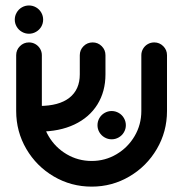

<svg xmlns="http://www.w3.org/2000/svg" viewBox="-20 -681 679 712"><path d="M40 -269.3V-476.3Q40 -495.9 53.9 -509.8Q67.8 -523.7 87.4 -523.7Q100.4 -523.7 111.3 -517.4Q122.2 -511.1 128.7 -500.2Q135.2 -489.3 135.2 -476.3V-269.3Q135.2 -218.9 160 -176.5Q184.8 -134.1 227.2 -109.1Q269.6 -84.1 320 -84.1Q370 -84.1 412.2 -109.1Q454.4 -134.1 479.3 -176.5Q504.1 -218.9 504.1 -269.3V-476.3Q504.1 -489.3 510.6 -500.2Q517 -511.1 528 -517.4Q538.9 -523.7 551.9 -523.7Q571.5 -523.7 585.4 -509.8Q599.3 -495.9 599.3 -476.3V-269.3Q599.3 -193 561.7 -128.7Q524.1 -64.4 460 -26.7Q395.9 11.1 320 11.1Q243.7 11.1 179.4 -26.7Q115.2 -64.4 77.6 -128.7Q40 -193 40 -269.3ZM275.9 -405.2V-476.3Q275.9 -495.9 289.8 -509.8Q303.7 -523.7 323.7 -523.7Q343.3 -523.7 357.2 -509.8Q371.1 -495.9 371.1 -476.3V-405.2Q371.1 -341.9 341.3 -293.7Q311.5 -245.6 255.9 -219.3Q200.4 -193 125.2 -193V-288.1Q198.9 -288.1 237.4 -318.5Q275.9 -348.9 275.9 -405.2ZM341.5 -216.7Q341.5 -230.7 348.5 -243Q355.6 -255.2 367.8 -262.2Q380 -269.3 394.1 -269.3Q408.1 -269.3 420.4 -262.2Q432.6 -255.2 439.6 -243Q446.7 -230.7 446.7 -216.7Q446.7 -202.6 439.6 -190.6Q432.6 -178.5 420.4 -171.5Q408.1 -164.4 394.1 -164.4Q380 -164.4 367.8 -171.5Q355.6 -178.5 348.5 -190.6Q341.5 -202.6 341.5 -216.7ZM34.8 -608.1Q34.8 -622.2 41.9 -634.4Q48.9 -646.7 61.1 -653.7Q73.3 -660.7 87.4 -660.7Q101.5 -660.7 113.7 -653.7Q125.9 -646.7 133 -634.4Q140 -622.2 140 -608.1Q140 -594.1 133 -582Q125.9 -570 113.7 -563Q101.5 -555.9 87.4 -555.9Q73.3 -555.9 61.1 -563Q48.9 -570 41.9 -582Q34.8 -594.1 34.8 -608.1Z"/></svg>

Font: 26F Galaxy Hebrew Extra Bold
Style: Regular
Weight: 800
Designer: C₂₉H₂₅N₃O₅
Version: Version 1.000